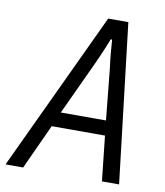

<svg xmlns="http://www.w3.org/2000/svg" viewBox="-117 -751 700 816"><g transform="rotate(10 233.5 -343.0)"><path d="M-38 0 284 -686H371L452 0H378L357 -194H127L38 0ZM155 -258H350L327 -486Q325 -498 323.5 -512.5Q322 -527 320.5 -543Q319 -559 318 -574Q317 -589 316 -601H310Q304 -585 295 -563.5Q286 -542 277 -521.5Q268 -501 261 -486Z"/></g></svg>

Font: Archivo Condensed Light
Style: Italic
Weight: 300
Width: 3
Italic angle: -10°
Designer: Hector Gatti
Foundry: Omnibus-Type
Version: Version 2.001